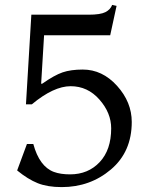

<svg xmlns="http://www.w3.org/2000/svg" viewBox="-20 -750 588 784"><path d="M50 -54 90 -162H116Q141 -70 200 -48Q227 -38 266 -38Q340 -38 387 -88Q434 -138 434 -226Q434 -289 386 -343.5Q338 -398 268.5 -398Q199 -398 110 -324H86L108 -690H342Q390 -690 410.5 -700.5Q431 -711 438 -730L456 -726L430 -606H160L148 -408H152Q202 -443 235.5 -454.5Q269 -466 318 -466Q398 -466 458 -399.5Q518 -333 518 -252Q518 -130 433 -58Q348 14 232 14Q174 14 134 -2Q94 -18 50 -54Z"/></svg>

Font: Montaga
Style: Regular
Weight: 400
Designer: Alejandra Rodriguez
Foundry: Alejandra Rodriguez
Version: Version 1.001